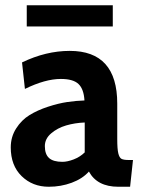

<svg xmlns="http://www.w3.org/2000/svg" viewBox="-20 -702 538 732"><path d="M410 -601H82V-682H410ZM166 10Q104 10 62.5 -30.5Q21 -71 21 -140Q21 -180 41.5 -212.2Q62 -244.5 92.5 -263.2Q123 -282 162.8 -295Q202.5 -308 236.2 -313Q270 -318 302 -319Q299.5 -362.5 279.2 -381.8Q259 -401 212 -401Q152.5 -401 75 -363L64 -464Q155 -508 246 -508Q427 -508 427 -307V-172Q427 -134 431 -117.5Q435 -101 443 -96.5Q451 -92 471 -92H487L476 10H431Q350.5 10 319 -48Q294.5 -20.5 253.2 -5.2Q212 10 166 10ZM218 -85Q236.5 -85 260.8 -94.2Q285 -103.5 303 -121V-235Q265.5 -233.5 232.2 -223.8Q199 -214 175 -193.5Q151 -173 151 -145Q151 -114 167 -99.5Q183 -85 218 -85Z"/></svg>

Font: Cabin
Style: Bold
Weight: 700
Designer: Pablo Impallari
Foundry: Pablo Impallari. http://www.impallari.com Igino Marini. http://www.ikern.com
Version: Version 3.001;hotconv 1.0.109;makeotfexe 2.5.65596